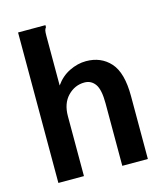

<svg xmlns="http://www.w3.org/2000/svg" viewBox="-103 -749 706 827"><g transform="rotate(-15 250.0 -335.5)"><path d="M55 -671H177V-662Q172 -656 170.5 -648.5Q169 -641 169 -625V-404Q194 -440 231 -458Q268 -476 305 -476Q372 -476 413 -430.5Q454 -385 454 -281V0H340V-279Q340 -340 322.5 -364.5Q305 -389 275 -389Q232 -389 200.5 -356.5Q169 -324 169 -267V0H55Z"/></g></svg>

Font: Ligconsolata
Style: Bold
Weight: 700
Monospace: yes
Designer: Raph Levien, Cyreal, Brenton Simpson
Foundry: Raph Levien, Cyreal, Google
Version: Version 3.001; ttfautohint (v1.8.2.53-6de2)